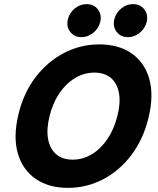

<svg xmlns="http://www.w3.org/2000/svg" viewBox="-20 -900 765 930"><path d="M308.3 10Q215.8 10 152.5 -33.8Q89.2 -77.5 66.2 -157.5Q43.3 -237.5 69.2 -345.8Q94.2 -450 152.1 -525.8Q210 -601.7 290 -643.3Q370 -685 460.8 -685Q554.2 -685 617.1 -641.7Q680 -598.3 702.9 -518.3Q725.8 -438.3 699.2 -329.2Q674.2 -225 616.2 -148.8Q558.3 -72.5 478.8 -31.2Q399.2 10 308.3 10ZM331.7 -126.7Q381.7 -126.7 425 -152.9Q468.3 -179.2 500.4 -226.7Q532.5 -274.2 548.3 -337.5Q565 -401.7 556.2 -449.2Q547.5 -496.7 517.1 -522.5Q486.7 -548.3 436.7 -548.3Q387.5 -548.3 343.8 -522.1Q300 -495.8 267.9 -448.8Q235.8 -401.7 220 -337.5Q204.2 -274.2 212.9 -226.7Q221.7 -179.2 252.1 -152.9Q282.5 -126.7 331.7 -126.7ZM600 -720Q564.2 -720 544.6 -746.2Q525 -772.5 534.2 -808.3Q542.5 -839.2 567.9 -859.6Q593.3 -880 624.2 -880Q660.8 -880 680 -853.3Q699.2 -826.7 690 -791.7Q681.7 -760.8 655.8 -740.4Q630 -720 600 -720ZM375 -720Q339.2 -720 319.6 -746.2Q300 -772.5 309.2 -808.3Q317.5 -839.2 342.9 -859.6Q368.3 -880 399.2 -880Q435.8 -880 455 -853.3Q474.2 -826.7 465 -791.7Q456.7 -760.8 430.8 -740.4Q405 -720 375 -720Z"/></svg>

Font: Funnel Sans Light ExtraBold
Style: Italic
Weight: 800
Italic angle: -14.036°
Version: Version 1.000